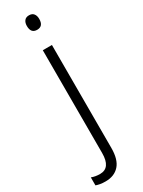

<svg xmlns="http://www.w3.org/2000/svg" viewBox="-289 -756 760 1022"><g transform="rotate(-30 91.0 -245.0)"><path d="M72 -686Q72 -706 81.5 -718Q91 -730 110 -730Q129 -730 138.5 -718Q148 -706 148 -686Q148 -641 110 -641Q72 -641 72 -686ZM22 240Q3 240 -11 237.5Q-25 235 -36 231V182Q-12 191 16 191Q81 191 81 100V-532H137V101Q137 172 106.5 206Q76 240 22 240Z"/></g></svg>

Font: Noto Sans Arabic SemCond Light
Style: Regular
Weight: 300
Width: 4
Designer: Monotype Design Team, Nadine Chahine, Nizar Qandah and Khaled Hosny
Foundry: Monotype Imaging Inc.
Version: Version 2.012; ttfautohint (v1.8.4.7-5d5b)